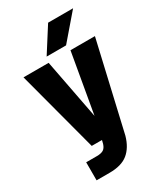

<svg xmlns="http://www.w3.org/2000/svg" viewBox="-200 -748 818 959"><g transform="rotate(-30 209.0 -268.5)"><path d="M155 -527 246 -670H390L267 -527ZM137 133H62V29H124Q147 29 160.5 21.5Q174 14 181 -8L186 -28H127L3 -495H148L214 -151L274 -495H415L298 12Q281 72 243.5 102.5Q206 133 137 133Z"/></g></svg>

Font: Teko SemiBold
Style: Regular
Weight: 600
Designer: Manushi Parikh, Jonny Pinhorn
Foundry: Indian Type Foundry
Version: Version 1.106;PS 1.0;hotconv 1.0.78;makeotf.lib2.5.61930; tt